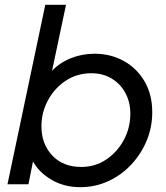

<svg xmlns="http://www.w3.org/2000/svg" viewBox="-20 -765 688 797"><path d="M313 12Q246 12 193.5 -19Q141 -50 117 -95L98 0H11L168 -745H254L196 -471Q228 -505 274.5 -523.5Q321 -542 372 -542Q440 -542 494.5 -511.5Q549 -481 580.5 -426.5Q612 -372 612 -299Q612 -237 589 -181.5Q566 -126 525 -82Q484 -38 429.5 -13Q375 12 313 12ZM317 -72Q376 -72 422 -103.5Q468 -135 494.5 -185Q521 -235 521 -293Q521 -341 500.5 -379Q480 -417 443.5 -439Q407 -461 359 -461Q300 -461 253 -430Q206 -399 179 -348.5Q152 -298 152 -241Q152 -167 197 -119.5Q242 -72 317 -72Z"/></svg>

Font: Plus Jakarta Display
Style: Italic
Weight: 400
Italic angle: -12°
Designer: Gumpita Rahayu
Foundry: Tokotype Studio
Version: Version 1.000